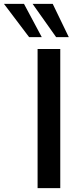

<svg xmlns="http://www.w3.org/2000/svg" viewBox="-120 -972 406 992"><path d="M191.4 0V-718.8H74.2V0ZM235.4 -780.3 152.3 -952.1H48.3L169.9 -780.3ZM95.7 -780.3 3.9 -952.1H-99.6L30.3 -780.3Z"/></svg>

Font: Winston Medium
Style: Regular
Weight: 500
Designer: Vernon Adams, Kim Jin-seong, David Berlow, Cristiano Sobral
Foundry: The Winston Project Authors
Version: Version 3.004